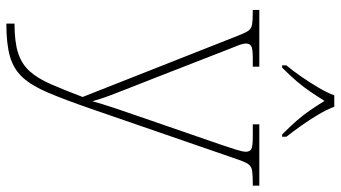

<svg xmlns="http://www.w3.org/2000/svg" viewBox="-248 -558 1046 589"><g transform="rotate(90 274.5 -263.0)"><path d="M52 215Q108 215 142 204Q176 193 198 168.5Q220 144 237.5 104Q255 64 277 6L90 -468Q81 -492 74 -502Q67 -512 54 -514Q41 -516 13 -516H10V-536H184V-516H159Q128 -516 120.5 -511Q113 -506 113 -495Q113 -485 120.5 -467Q128 -449 144 -407L220 -212Q232 -181 246 -146Q260 -111 272 -79Q284 -47 290 -24Q299 -56 310.5 -90.5Q322 -125 338 -171L425 -423Q433 -447 439 -466Q445 -485 445 -495Q445 -506 437.5 -511Q430 -516 399 -516H361V-536H549V-516H545Q517 -516 503.5 -514Q490 -512 483 -502Q476 -492 468 -468L312 -16Q285 62 263.5 112.5Q242 163 216.5 190.5Q191 218 152.5 229Q114 240 53 240H52ZM180 -619Q196 -638 214 -664Q232 -690 248 -717Q264 -744 272 -766H307Q315 -744 331 -717Q347 -690 365.5 -664Q384 -638 399 -619V-606H392Q367 -631 349.5 -651Q332 -671 318 -691.5Q304 -712 289 -736Q274 -712 260 -691.5Q246 -671 229 -651Q212 -631 187 -606H180Z"/></g></svg>

Font: Noto Serif Kannada Thin
Style: Regular
Weight: 250
Version: Version 2.003